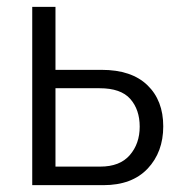

<svg xmlns="http://www.w3.org/2000/svg" viewBox="-20 -541 528 561"><path d="M74.2 0V-521H142.1V-336.9H276.9Q364.3 -336.9 410.6 -292.2Q457 -247.6 457 -171.9Q457 -96.7 411.4 -48.3Q365.7 0 282.2 0ZM142.1 -54.2H272.9Q330.1 -54.2 359.1 -87.6Q388.2 -121.1 388.2 -170.9Q388.2 -220.7 360.6 -252Q333 -283.2 271 -283.2H142.1Z"/></svg>

Font: Rawline
Style: Regular
Weight: 400
Designer: Matt McInerney, Pablo Impallari, Rodrigo Fuenzalida
Foundry: Matt McInerney, Pablo Impallari, Rodrigo Fuenzalida
Version: Version 4.020;PS 004.020;hotconv 1.0.88;makeotf.lib2.5.64775